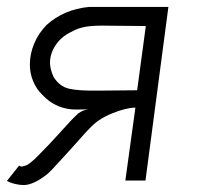

<svg xmlns="http://www.w3.org/2000/svg" viewBox="-44 -520 568 553"><path d="M-24 1 11 -43Q18 -38 25 -42Q39 -43 71 -77Q98 -104 125 -134Q163 -177 181 -193Q189 -199 196 -201.5Q203 -204 210 -205Q204 -205 176.5 -204.5Q149 -204 123.5 -214.5Q98 -225 78 -247Q61 -263 51.5 -286Q42 -309 42 -334Q42 -364 54 -393.5Q66 -423 90 -448Q140 -493 212 -500H441L375 0H317L346 -210Q320 -210 279 -193.5Q238 -177 214 -150Q208 -145 163 -94Q149 -79 126 -53.5Q103 -28 94 -20Q53 13 24 13Q12 13 -2 9.5Q-16 6 -24 1ZM242 -259 351 -260 376 -445 268 -446Q226 -447 203 -443Q180 -439 163 -429Q133 -415 116.5 -390.5Q100 -366 100 -339Q100 -322 110 -299Q127 -271 155 -264.5Q183 -258 242 -259Z"/></svg>

Font: Bellota Text
Style: Italic
Weight: 400
Italic angle: -7.5°
Designer: Kemie Guaida
Foundry: Kemie Guaida
Version: Version 4.001